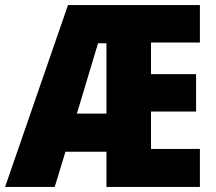

<svg xmlns="http://www.w3.org/2000/svg" viewBox="-25 -734 848 754"><path d="M760 0H393V-138H232L190 0H-5L242 -714H760V-567H568V-443H745V-296H568V-149H760ZM277 -288H393V-564H360Z"/></svg>

Font: Noto Sans Malayalam Condensed Black
Style: Regular
Weight: 900
Width: 3
Designer: Jelle Bosma - Monotype Design Team
Foundry: Monotype Imaging Inc.
Version: Version 2.104; ttfautohint (v1.8.4.7-5d5b)